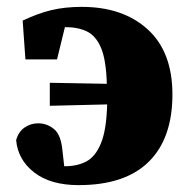

<svg xmlns="http://www.w3.org/2000/svg" viewBox="-20 -523 544 559"><path d="M125 -215V-282L291 -279Q289 -349 274 -384Q259 -419 233 -431.5Q207 -444 170 -444H169L146 -350H54L46 -463Q90 -484 129.5 -493.5Q169 -503 218 -503Q338 -503 410 -437.5Q482 -372 482 -248Q482 -120 413 -52Q344 16 209 16Q127 16 79.5 -21Q32 -58 27 -115Q34 -140 52 -152Q70 -164 91 -164Q117 -164 137.5 -147Q158 -130 162 -83L167 -39H169Q205 -39 231.5 -53Q258 -67 274 -106Q290 -145 292 -219Z"/></svg>

Font: Source Serif Pro Black
Style: Regular
Weight: 900
Designer: Frank Grießhammer
Foundry: Adobe Systems Incorporated
Version: Version 3.001;hotconv 1.0.111;makeotfexe 2.5.65597